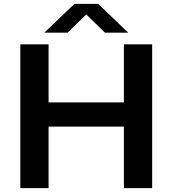

<svg xmlns="http://www.w3.org/2000/svg" viewBox="-20 -968 888 988"><path d="M84.5 0V-740H230V-441H617.5V-740H763V0H617.5V-316.5H230V0ZM208 -800 363 -948H485L640 -800H520L424 -893.5L328 -800Z"/></svg>

Font: Encode Sans Exp SmBold
Style: Regular
Weight: 600
Width: 7
Designer: Multiple Designers
Foundry: Impallari Type
Version: Version 3.002; ttfautohint (v1.8.3) -l 8 -r 50 -G 200 -x 14 